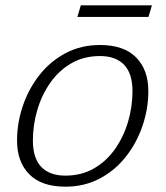

<svg xmlns="http://www.w3.org/2000/svg" viewBox="-20 -691 622 721"><path d="M355.5 -522Q445 -522 491 -475.5Q537 -429 537 -349Q537 -282.5 515.2 -218.5Q493.5 -154.5 452.8 -102.8Q412 -51 354.5 -20.5Q297 10 225.5 10Q136 10 90 -36.5Q44 -83 44 -163Q44 -229.5 65.8 -293.5Q87.5 -357.5 128.2 -409.2Q169 -461 226.5 -491.5Q284 -522 355.5 -522ZM225.5 -31.5Q286 -31.5 332.8 -58.5Q379.5 -85.5 411.8 -131.2Q444 -177 460.8 -233.5Q477.5 -290 477.5 -349Q477.5 -415 446 -447.8Q414.5 -480.5 355.5 -480.5Q295 -480.5 248.2 -453.5Q201.5 -426.5 169.2 -380.8Q137 -335 120.2 -278.5Q103.5 -222 103.5 -163Q103.5 -97 135 -64.2Q166.5 -31.5 225.5 -31.5ZM270.5 -627.5 283.5 -671H550.5L537.5 -627.5Z"/></svg>

Font: Newsreader 6pt Light
Style: Italic
Weight: 300
Italic angle: -17°
Designer: Hugues Gentile
Foundry: Production Type
Version: Version 1.003; ttfautohint (v1.8.3)